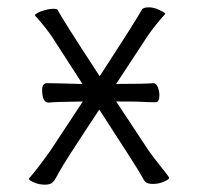

<svg xmlns="http://www.w3.org/2000/svg" viewBox="-20 -498 540 524"><path d="M108 -271Q129 -271 196 -269H205L123 -396Q105 -423 76 -455L75 -457Q76 -459 83 -463Q90 -467 102.5 -470.5Q115 -474 126 -474Q137 -474 138 -470Q148 -449 252 -290Q353 -445 368 -473Q373 -478 386 -478Q399 -478 413.5 -471.5Q428 -465 431 -461L430 -459Q403 -429 383 -400L297 -269H306Q375 -269 399 -271Q406 -271 410.5 -260.5Q415 -250 415 -238Q415 -219 404 -219Q384 -219 370.5 -220Q357 -221 306 -221H297L385 -88Q396 -72 418 -44.5Q440 -17 442 -13Q441 -8 427 -2Q413 4 397.5 4Q382 4 376.5 -2Q371 -8 365.5 -19.5Q360 -31 251 -199Q153 -51 142 -29.5Q131 -8 124.5 -1Q118 6 102.5 6Q87 6 73 0Q59 -6 59 -10Q59 -11 60 -12Q82 -37 117 -86L206 -221Q127 -220 113 -218Q95 -218 95 -252Q95 -271 108 -271Z"/></svg>

Font: Moon Stars Kai HW Light
Style: Regular
Weight: 300
Designer: GuiWonder
Version: Version 1.101